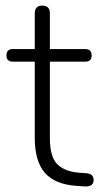

<svg xmlns="http://www.w3.org/2000/svg" viewBox="-20 -660 362 685"><path d="M279 5 252 3Q177 -2 140.5 -43Q104 -84 104 -169V-612Q104 -640 131 -640Q158 -640 158 -612V-167Q158 -100 184.5 -74Q211 -48 261 -44L288 -42Q314 -40 314 -18Q314 8 279 5ZM26 -440Q3 -440 3 -462Q3 -485 26 -485H284Q307 -485 307 -462Q307 -440 284 -440Z"/></svg>

Font: Nunito VF Beta Light
Style: Regular
Weight: 300
Designer: Vernon Adams
Foundry: newtypography
Version: Version 3.001